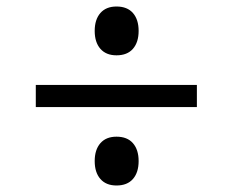

<svg xmlns="http://www.w3.org/2000/svg" viewBox="-20 -700 715 590"><path d="M338 -130Q306 -130 288.5 -150Q271 -170 271 -205Q271 -240 288.5 -260Q306 -280 338 -280Q371 -280 388.5 -260Q406 -240 406 -205Q406 -170 388.5 -150Q371 -130 338 -130ZM585 -439V-371H90V-439ZM338 -530Q306 -530 288.5 -550Q271 -570 271 -605Q271 -640 288.5 -660Q306 -680 338 -680Q371 -680 388.5 -660Q406 -640 406 -605Q406 -570 388.5 -550Q371 -530 338 -530Z"/></svg>

Font: Sinkin Sans 300 Light
Style: Regular
Weight: 300
Designer: Keith Bates
Foundry: K-Type
Version: Sinkin Sans (version 1.0)  by Keith Bates   •   © 2014   www